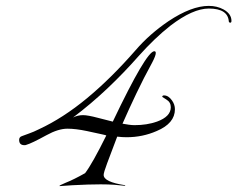

<svg xmlns="http://www.w3.org/2000/svg" viewBox="-20 -631 806 652"><path d="M182 1Q180 -1 202 -10Q230 -21 269 -43Q294 -76 341 -171Q340 -172 323.5 -175.5Q307 -179 275 -186Q256 -190 239.5 -192Q223 -194 209 -194Q178 -194 138 -172Q87 -144 69 -139Q67 -138 63 -138Q45 -138 45 -156Q45 -166 55 -169Q65 -173 79.5 -178Q94 -183 112 -192Q194 -230 275.5 -297.5Q357 -365 440 -460Q465 -489 493 -513.5Q521 -538 552 -559Q630 -611 689 -611Q717 -611 739 -599Q766 -584 766 -560Q766 -554 762 -554Q758 -554 757 -558Q754 -602 689 -602Q635 -602 559 -544Q531 -522 504.5 -496.5Q478 -471 452 -442Q401 -384 345 -331Q289 -278 228 -232Q244 -240 262 -240Q278 -240 312 -231Q325 -228 337.5 -224.5Q350 -221 363 -218Q477 -457 504 -457Q509 -457 509 -451Q509 -442 497 -419Q468 -366 443 -313.5Q418 -261 396 -211Q407 -209 417.5 -207.5Q428 -206 437 -206Q479 -206 513 -218Q560 -235 560 -267Q560 -284 545 -293L531 -302Q531 -307 537 -307Q552 -307 564 -290Q574 -276 574 -260Q574 -212 512 -186Q464 -165 410 -165Q403 -165 394.5 -165.5Q386 -166 378 -167Q356 -109 344 -77Q332 -45 332 -37Q332 -13 405 -2V0Q389 -2 368.5 -3.5Q348 -5 322 -5Q282 -5 226 -2Q213 -1 182 1Z"/></svg>

Font: Imperial Script
Style: Regular
Weight: 400
Designer: Robert E. Leuschke
Foundry: Robert E. Leuschke
Version: Version 1.010; ttfautohint (v1.8.3)